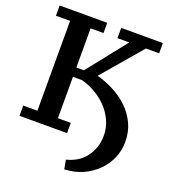

<svg xmlns="http://www.w3.org/2000/svg" viewBox="-162 -825 1036 1161"><g transform="rotate(20 356.0 -244.0)"><path d="M382 -384Q433 -371 488 -343Q543 -315 585 -274.5Q627 -234 651.5 -181.5Q676 -129 676 -65Q676 -8 654 41.5Q632 91 594 128.5Q556 166 505 189.5Q454 213 386 217L375 158Q411 149 440 132Q469 115 491 88.5Q513 62 527 26Q541 -10 541 -55Q541 -108 520 -153Q499 -198 465.5 -232.5Q432 -267 389 -291.5Q346 -316 303 -327H244V-61H327V5H21V-61H112V-639H21V-705H327V-639H244V-387H293L493 -639H417V-705H685V-639H600Z"/></g></svg>

Font: PT Serif Caption
Style: Semibold
Weight: 600
Designer: A.Korolkova, O.Umpeleva, V.Yefimov
Foundry: ParaType Ltd
Version: Version 1.00;May 2, 2020;FontCreator 12.0.0.2544 64-bit